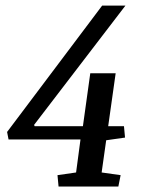

<svg xmlns="http://www.w3.org/2000/svg" viewBox="-20 -681 531 701"><path d="M412.1 0H193.8L189.9 -41.5L257.8 -51.3L273.9 -171.9H11.2L5.9 -199.2L353 -660.6H438L104.5 -225.1L106.4 -220.2H282.7L309.6 -413.6H402.3L375 -220.2H432.6L436.5 -178.7L367.7 -168.9L351.1 -51.3L420.4 -41.5Z"/></svg>

Font: NoticiaText-Italic
Style: Italic
Weight: 400
Italic angle: -8°
Designer: JM Sole
Foundry: JM Sole
Version: Version 1.003